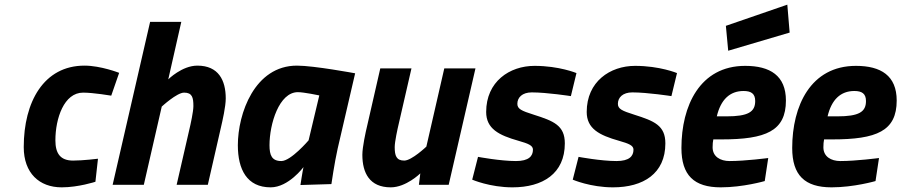

<svg xmlns="http://www.w3.org/2000/svg" viewBox="-20 -794 3873 825"><path d="M343 -512C168 -512 82 -356 82 -162C82 -50 149 11 245 11C317 11 390 -13 390 -13L401 -112C401 -112 337 -104 294 -104C239 -104 218 -135 218 -191C218 -285 255 -396 337 -396C381 -396 458 -383 458 -383L492 -481C492 -481 413 -512 343 -512Z M675 -336C675 -336 740 -396 771 -396C806 -396 811 -375 811 -338C811 -315 799 -260 793 -235L739 0H873L929 -245C936 -275 950 -336 950 -371C950 -449 919 -512 828 -512C762 -512 703 -453 703 -453L759 -700H625L464 0H598Z M1260 -398C1286 -398 1352 -384 1352 -384L1306 -191C1306 -191 1230 -102 1189 -102C1148 -102 1138 -127 1138 -170C1138 -261 1179 -398 1260 -398ZM1143 11C1220 11 1284 -76 1284 -76C1280 -59 1271 1 1271 1L1404 -3C1404 -3 1417 -94 1431 -156L1506 -479C1506 -479 1329 -512 1256 -512C1074 -512 1002 -306 1002 -170C1002 -66 1041 11 1143 11Z M1812 -164C1812 -164 1749 -104 1717 -104C1683 -104 1676 -125 1676 -162C1676 -185 1688 -240 1694 -265L1748 -500H1614L1558 -255C1551 -226 1537 -162 1537 -129C1537 -51 1568 11 1659 11C1725 11 1786 -49 1786 -49L1780 0H1908L2023 -500H1889Z M2457 -480C2457 -480 2383 -511 2277 -511C2169 -511 2069 -443 2069 -313C2069 -241 2123 -213 2208 -189C2250 -177 2270 -169 2270 -151C2270 -123 2252 -102 2197 -102C2130 -102 2034 -120 2034 -120L2009 -22C2009 -22 2085 11 2182 11C2312 11 2407 -48 2407 -178C2407 -255 2359 -274 2274 -301C2220 -318 2203 -326 2203 -348C2203 -375 2224 -397 2265 -397C2330 -397 2433 -381 2433 -381L2457 -480Z M2889 -480C2889 -480 2815 -511 2709 -511C2601 -511 2501 -443 2501 -313C2501 -241 2555 -213 2640 -189C2682 -177 2702 -169 2702 -151C2702 -123 2684 -102 2629 -102C2562 -102 2466 -120 2466 -120L2441 -22C2441 -22 2517 11 2614 11C2744 11 2839 -48 2839 -178C2839 -255 2791 -274 2706 -301C2652 -318 2635 -326 2635 -348C2635 -375 2656 -397 2697 -397C2762 -397 2865 -381 2865 -381L2889 -480Z M3373 -654 3363 -774 3099 -683 3109 -576ZM3060 -294C3077 -366 3116 -403 3175 -403C3207 -403 3225 -392 3225 -360C3225 -313 3195 -294 3101 -294H3060ZM3115 -102C3075 -102 3042 -121 3042 -161C3042 -173 3043 -187 3045 -195H3080C3271 -195 3357 -231 3357 -362C3357 -469 3289 -511 3182 -511C2987 -511 2908 -339 2908 -158C2908 -41 2962 11 3077 11C3173 11 3266 -16 3266 -16L3281 -115C3281 -115 3183 -102 3115 -102Z M3536 -294C3553 -366 3592 -403 3651 -403C3683 -403 3701 -392 3701 -360C3701 -313 3671 -294 3577 -294H3536ZM3591 -102C3551 -102 3518 -121 3518 -161C3518 -173 3519 -187 3521 -195H3556C3747 -195 3833 -231 3833 -362C3833 -469 3765 -511 3658 -511C3463 -511 3384 -339 3384 -158C3384 -41 3438 11 3553 11C3649 11 3742 -16 3742 -16L3757 -115C3757 -115 3659 -102 3591 -102Z"/></svg>

Font: RazerF5
Style: Bold Italic
Weight: 700
Foundry: Razer Inc.
Version: Version 2